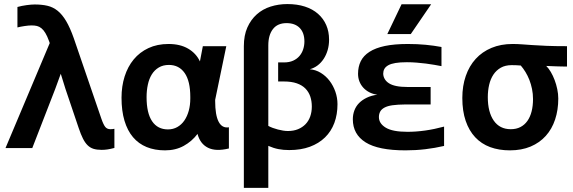

<svg xmlns="http://www.w3.org/2000/svg" viewBox="-20 -721 2789 935"><path d="M218.8 -521Q210 -545.4 200.9 -560.3Q191.9 -575.2 181.6 -583.5Q171.4 -591.8 159.9 -594.5Q148.4 -597.2 134.3 -597.2Q119.6 -597.2 99.9 -594.2Q80.1 -591.3 64.9 -587.4V-687Q85.9 -692.9 109.4 -696Q132.8 -699.2 148.9 -699.2Q183.6 -699.2 210.9 -692.9Q238.3 -686.5 260.7 -668.5Q283.2 -650.4 302.2 -618.2Q321.3 -585.9 339.4 -534.7L473.6 -143.1Q483.9 -113.3 492.9 -102.5Q502 -91.8 517.6 -91.8Q521.5 -91.8 527.3 -92.3Q533.2 -92.8 537.1 -93.8V-0.5Q516.6 4.9 502.9 6.8Q489.3 8.8 474.6 8.8Q451.7 8.8 435.3 3.7Q418.9 -1.5 406.5 -13.7Q394 -25.9 383.8 -46.4Q373.5 -66.9 363.3 -97.2L298.8 -288.1L275.9 -361.8L249 -288.1L137.2 0H6.8L222.2 -511.2Z M941.9 -68.8Q914.6 -32.7 874.8 -10.7Q835 11.2 783.7 11.2Q733.4 11.2 694.1 -4.9Q654.8 -21 627.7 -53Q600.6 -85 586.2 -133.1Q571.8 -181.2 571.8 -245.1Q571.8 -300.8 586.9 -348.6Q602.1 -396.5 631.1 -431.6Q660.2 -466.8 702.9 -486.8Q745.6 -506.8 800.8 -506.8Q857.4 -506.8 896.2 -484.1Q935.1 -461.4 953.6 -421.9L967.8 -496.1H1082L1027.8 -234.9V-229Q1027.8 -160.6 1044.7 -128.2Q1061.5 -95.7 1094.7 -101.1V2Q1031.2 17.6 992.9 -1.5Q954.6 -20.5 941.9 -68.8ZM906.7 -249Q906.7 -326.2 879.2 -365.5Q851.6 -404.8 802.7 -404.8Q773.9 -404.8 753.2 -392.3Q732.4 -379.9 719.2 -358.6Q706.1 -337.4 700 -308.8Q693.8 -280.3 693.8 -248Q693.8 -170.4 720.7 -130.6Q747.6 -90.8 797.9 -90.8Q823.2 -90.8 843.5 -102.3Q863.8 -113.8 877.7 -134Q891.6 -154.3 899.2 -181.6Q906.7 -209 906.7 -241.2Z M1388.7 9.8Q1359.4 9.8 1335.7 5.1Q1312 0.5 1286.6 -10.7V193.8H1167.5V-496.1Q1167.5 -548.8 1184.6 -587.2Q1201.7 -625.5 1230.5 -651.1Q1259.3 -676.8 1297.9 -689Q1336.4 -701.2 1379.4 -701.2Q1427.2 -701.2 1464.8 -689Q1502.4 -676.8 1528.6 -653.8Q1554.7 -630.9 1568.6 -599.1Q1582.5 -567.4 1582.5 -527.8Q1582.5 -501 1575.7 -477.3Q1568.8 -453.6 1556.4 -434.6Q1543.9 -415.5 1526.9 -402.6Q1509.8 -389.6 1488.8 -383.8Q1517.6 -381.3 1542.2 -366.2Q1566.9 -351.1 1585 -327.4Q1603 -303.7 1613.3 -274.2Q1623.5 -244.6 1623.5 -213.9Q1623.5 -163.6 1608.2 -122.3Q1592.8 -81.1 1562.7 -51.8Q1532.7 -22.5 1489 -6.3Q1445.3 9.8 1388.7 9.8ZM1334.5 -324.2V-417H1362.8Q1388.7 -417 1407.5 -425.5Q1426.3 -434.1 1438.5 -448.5Q1450.7 -462.9 1456.5 -481.2Q1462.4 -499.5 1462.4 -519Q1462.4 -561.5 1439.5 -585Q1416.5 -608.4 1375.5 -608.4Q1331.5 -608.4 1309.1 -579.3Q1286.6 -550.3 1286.6 -500V-107.9Q1296.4 -102.5 1308.3 -98.1Q1320.3 -93.8 1333.3 -90.3Q1346.2 -86.9 1358.6 -85Q1371.1 -83 1381.8 -83Q1409.7 -83 1431.2 -91.8Q1452.6 -100.6 1467.8 -116.2Q1482.9 -131.8 1490.7 -153.8Q1498.5 -175.8 1498.5 -202.1Q1498.5 -228.5 1491 -251Q1483.4 -273.4 1467.3 -289.8Q1451.2 -306.2 1425.3 -315.2Q1399.4 -324.2 1362.8 -324.2Z M2129.9 -398.9Q2114.3 -401.9 2095 -405.3Q2075.7 -408.7 2054.4 -411.4Q2033.2 -414.1 2009.5 -416Q1985.8 -418 1961.4 -418Q1928.2 -418 1906 -414.3Q1883.8 -410.6 1870.6 -403.1Q1857.4 -395.5 1851.8 -385.3Q1846.2 -375 1846.2 -362.8Q1846.2 -349.6 1853 -337.2Q1859.9 -324.7 1873.8 -315.7Q1887.7 -306.6 1910.2 -302Q1932.6 -297.4 1963.9 -297.4H2077.1V-212.4H1956.1Q1915.5 -211.9 1891.4 -208.5Q1867.2 -205.1 1852.3 -197Q1837.4 -189 1831.3 -177.2Q1825.2 -165.5 1825.2 -150.9Q1825.2 -119.6 1858.4 -99.4Q1891.6 -79.1 1964.4 -79.1Q2005.9 -79.1 2050.8 -85.4Q2095.7 -91.8 2142.6 -104.5V-10.3Q2098.1 0 2051.3 5.6Q2004.4 11.2 1954.6 11.2Q1822.3 11.2 1760.3 -27.8Q1698.2 -66.9 1698.2 -140.1Q1698.2 -163.1 1705.8 -183.3Q1713.4 -203.6 1728.5 -219Q1743.7 -234.4 1765.9 -245.1Q1788.1 -255.9 1817.4 -259.8Q1795.9 -262.7 1778.6 -271.7Q1761.2 -280.8 1749 -294.2Q1736.8 -307.6 1730.2 -324.7Q1723.6 -341.8 1723.6 -361.8Q1723.6 -396 1736.8 -422.9Q1750 -449.7 1779.1 -468.5Q1808.1 -487.3 1854.2 -497.1Q1900.4 -506.8 1966.3 -506.8Q2012.7 -506.8 2053 -502.9Q2093.3 -499 2129.9 -492.2ZM1980.5 -555.2H1866.2L1935.5 -700.2H2079.6ZM1649.4 -496.1Z M2640.1 -399.9Q2651.9 -388.2 2662.4 -370.4Q2672.9 -352.5 2680.9 -331.3Q2689 -310.1 2693.8 -286.6Q2698.7 -263.2 2698.7 -241.2Q2698.7 -185.5 2683.3 -139.2Q2668 -92.8 2637.9 -59.3Q2607.9 -25.9 2564 -7.3Q2520 11.2 2462.9 11.2Q2409.7 11.2 2366.9 -4.6Q2324.2 -20.5 2294.2 -52.5Q2264.2 -84.5 2247.8 -132.3Q2231.4 -180.2 2231.4 -244.1Q2231.4 -302.7 2248.3 -351.3Q2265.1 -399.9 2296.6 -434.3Q2328.1 -468.8 2373.5 -487.8Q2418.9 -506.8 2476.1 -506.8Q2499.5 -506.8 2521.5 -505.1Q2543.5 -503.4 2572.3 -501.5Q2601.1 -499.5 2641.1 -497.8Q2681.2 -496.1 2741.2 -496.1V-397Q2730.5 -397 2717.3 -397.2Q2704.1 -397.5 2690.4 -397.9Q2676.8 -398.4 2663.6 -398.9Q2650.4 -399.4 2640.1 -399.9ZM2516.1 -401.9Q2506.3 -402.8 2494.9 -403.3Q2483.4 -403.8 2472.2 -403.8Q2440.9 -403.8 2418.9 -391.4Q2397 -378.9 2382.8 -357.7Q2368.7 -336.4 2362.1 -308.1Q2355.5 -279.8 2355.5 -248Q2355.5 -175.3 2384.5 -133.5Q2413.6 -91.8 2467.3 -91.8Q2494.1 -91.8 2514.4 -102.3Q2534.7 -112.8 2548.3 -132.1Q2562 -151.4 2568.8 -178.5Q2575.7 -205.6 2575.7 -238.3Q2575.7 -264.2 2570.8 -287.8Q2565.9 -311.5 2557.9 -332Q2549.8 -352.5 2539.1 -370.1Q2528.3 -387.7 2516.1 -401.9Z"/></svg>

Font: Code New Roman
Style: Bold
Weight: 700
Monospace: yes
Designer: Sam Radian
Foundry: Code New Roman
Version: Version 1.508 October 19, 2014